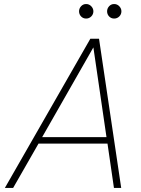

<svg xmlns="http://www.w3.org/2000/svg" viewBox="-20 -932 697 952"><path d="M45 0H4L428 -740H471L581 0H545L513 -220H171ZM443 -697 189 -252H508ZM546 -840Q531 -840 521 -850.5Q511 -861 511 -876Q511 -890 521 -901Q531 -912 546 -912Q561 -912 571.5 -901Q582 -890 582 -876Q582 -861 571.5 -850.5Q561 -840 546 -840ZM407 -840Q392 -840 382 -850.5Q372 -861 372 -876Q372 -890 382 -901Q392 -912 407 -912Q422 -912 432.5 -901Q443 -890 443 -876Q443 -861 432.5 -850.5Q422 -840 407 -840Z"/></svg>

Font: Be Vietnam Pro Variable Thin
Style: Italic
Weight: 100
Italic angle: -12°
Designer: Lam Bao, Tony Le, Vietanh Nguyen
Foundry: Yellow Type Foundry
Version: Version 1.002